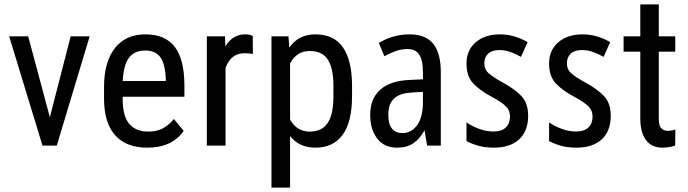

<svg xmlns="http://www.w3.org/2000/svg" viewBox="-20 -669 3160 882"><path d="M109.9 -500.5 209 -130.4 304.2 -500.5 304.7 -502H306.2H389.6H392.1L391.1 -499.5L241.2 -1.5L240.7 0H239.3H176.8H175.3L174.8 -1.5L22.9 -499.5L22.5 -502H24.9H108.4H109.9Z M741.7 -296.9V-306.2Q738.3 -377 715.8 -407.2Q693.4 -437 647.5 -437Q596.7 -437 571.8 -402.8Q547.4 -368.7 543.9 -296.9ZM754.9 -9.8Q713.4 9.3 656.7 9.3Q560.5 9.3 509.8 -46.9Q459 -103 458 -210.9V-271Q458 -383.3 507.3 -447.3Q557.1 -511.2 647.5 -511.2Q738.3 -511.2 782.2 -454.6Q826.2 -398.4 827.1 -279.8V-226.6V-224.6H825.2H543.5V-214.8Q543.5 -135.7 573.7 -100.1Q604 -64.5 661.6 -64.5Q698.2 -64.5 725.6 -78.1Q752.9 -91.8 777.3 -120.6L778.3 -122.6L779.8 -121.1L822.8 -68.8L823.7 -67.9L822.8 -66.4Q795.9 -28.3 754.9 -9.8Z M1141.6 -420.9 1139.2 -421.4Q1122.1 -424.8 1102.5 -424.3Q1041 -424.3 1016.1 -357.4V-2V0H1014.2H932.1H930.2V-2V-500V-502H932.1H1012.2H1013.7V-500L1015.1 -455.6Q1048.3 -511.2 1106.4 -511.2Q1126.5 -511.2 1140.1 -504.4L1141.1 -503.9V-502.9L1141.6 -422.9Z M1511.7 -223.6V-273.4Q1511.7 -356.4 1485.4 -396Q1459.5 -435.1 1401.9 -434.6Q1343.3 -434.6 1312.5 -377.9V-120.1Q1342.8 -64.5 1402.8 -64.5Q1458.5 -64.5 1484.9 -103.5Q1511.2 -142.6 1511.7 -223.6ZM1597.2 -281.2V-227.1Q1597.2 -107.9 1553.7 -49.3Q1510.3 9.3 1429.2 9.3Q1354.5 9.3 1312.5 -43.9V190.9V192.9H1310.5H1229H1227.1V190.9V-500V-502H1229H1303.2H1305.2V-500L1309.1 -450.2Q1351.6 -511.2 1427.7 -511.2Q1512.7 -511.2 1554.2 -453.1Q1595.7 -395.5 1597.2 -281.2Z M1922.9 -200.7V-247.1L1874.5 -244.1Q1815.4 -241.2 1789.6 -215.8Q1763.7 -190.4 1763.7 -142.6Q1763.7 -98.6 1780.8 -78.1Q1797.9 -57.6 1828.1 -57.6Q1870.1 -57.6 1896.5 -94.2Q1922.9 -131.3 1922.9 -200.7ZM1861.3 -511.2Q1936 -511.2 1970.7 -467.3Q2004.9 -423.3 2004.9 -339.4V-2V0H2003.4H1943.8H1942.4L1941.9 -1.5L1930.2 -70.3Q1918.5 -49.8 1905.8 -35.2Q1893.1 -20.5 1878.4 -10.7Q1849.1 9.3 1803.7 9.3Q1744.1 9.3 1711.9 -33.7Q1680.2 -76.7 1680.7 -141.1Q1680.7 -216.3 1727.1 -257.3Q1773.4 -298.3 1862.3 -301.8L1922.9 -304.7V-334.5Q1922.9 -393.6 1905.3 -418.9Q1887.7 -444.3 1851.1 -443.8Q1826.2 -443.8 1800.3 -435.1Q1774.4 -426.3 1747.6 -411.6L1745.6 -410.6L1745.1 -412.6L1720.7 -470.2L1720.2 -471.7L1721.7 -472.7Q1750.5 -490.2 1786.4 -500.7Q1822.3 -511.2 1861.3 -511.2Z M2374.5 -228.5Q2406.2 -195.8 2406.2 -137.2Q2406.2 -66.4 2364.3 -28.3Q2322.3 9.3 2249.5 9.3Q2210 9.3 2179.2 1Q2148.4 -7.3 2125 -20L2123 -21V-23.4V-100.1V-107.4L2128.9 -103Q2151.9 -87.4 2183.6 -76.2Q2214.8 -64.9 2247.6 -64.9Q2284.2 -64.9 2303.5 -83.3Q2322.8 -101.6 2322.8 -133.8Q2322.8 -160.6 2305.2 -179.2Q2287.1 -198.2 2238.3 -224.6Q2186 -252.4 2154.8 -284.7Q2123 -317.4 2123 -377Q2123 -438.5 2165 -474.6Q2207 -510.7 2275.4 -511.2Q2310.1 -511.2 2341.3 -502.2Q2372.6 -493.2 2400.9 -477.1L2403.8 -475.6L2402.3 -472.7L2375 -411.1L2373 -407.7L2369.6 -409.7Q2347.2 -422.4 2323.2 -430.7Q2299.8 -439 2274.4 -439Q2240.7 -439 2222.7 -422.9Q2205.1 -406.7 2204.8 -378.9Q2204.6 -351.1 2223.1 -334Q2242.2 -315.9 2291 -289.1Q2343.3 -260.7 2374.5 -228.5Z M2753.9 -228.5Q2785.6 -195.8 2785.6 -137.2Q2785.6 -66.4 2743.7 -28.3Q2701.7 9.3 2628.9 9.3Q2589.4 9.3 2558.6 1Q2527.8 -7.3 2504.4 -20L2502.4 -21V-23.4V-100.1V-107.4L2508.3 -103Q2531.2 -87.4 2563 -76.2Q2594.2 -64.9 2627 -64.9Q2663.6 -64.9 2682.9 -83.3Q2702.1 -101.6 2702.1 -133.8Q2702.1 -160.6 2684.6 -179.2Q2666.5 -198.2 2617.7 -224.6Q2565.4 -252.4 2534.2 -284.7Q2502.4 -317.4 2502.4 -377Q2502.4 -438.5 2544.4 -474.6Q2586.4 -510.7 2654.8 -511.2Q2689.5 -511.2 2720.7 -502.2Q2752 -493.2 2780.3 -477.1L2783.2 -475.6L2781.7 -472.7L2754.4 -411.1L2752.4 -407.7L2749 -409.7Q2726.6 -422.4 2702.6 -430.7Q2679.2 -439 2653.8 -439Q2620.1 -439 2602.1 -422.9Q2584.5 -406.7 2584.2 -378.9Q2584 -351.1 2602.5 -334Q2621.6 -315.9 2670.4 -289.1Q2722.7 -260.7 2753.9 -228.5Z M3006.3 -502H3080.1H3082V-500V-433.6V-431.6H3080.1H3006.3V-125.5Q3006.3 -93.3 3016.1 -82Q3027.3 -67.9 3047.9 -67.9Q3064 -67.9 3080.1 -73.2L3082.5 -74.2V-71.3L3081.5 -2V-0.5L3080.6 0Q3052.2 9.3 3022.9 9.3Q2973.1 9.3 2947.3 -25.9Q2921.4 -61 2921.4 -124.5V-431.6H2846.7H2844.7V-433.6V-500V-502H2846.7H2921.4V-647V-648.9H2922.9H3004.9H3006.3V-647Z"/></svg>

Font: MAUL Condensed
Style: Condensed Regular
Weight: 400
Designer: MAUL
Version: Version 1.0; 2020; ttfautohint (v1.8.3)